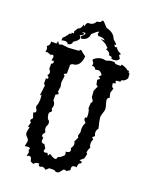

<svg xmlns="http://www.w3.org/2000/svg" viewBox="-144 -839 732 928"><g transform="rotate(20 222.0 -375.5)"><path d="M206.5 10.3Q196.8 1.5 188.5 1.5Q183.6 1.5 176.8 5.4Q168 3.4 168 -2.4L169.4 -7.3L164.6 -7.8Q148.4 -7.8 142.1 3.9L126 -3.4L121.1 -21Q116.7 -26.4 110.8 -26.4Q104.5 -26.4 98.1 -20.5L102.5 -42.5L97.2 -52.2L101.1 -60.1Q101.1 -64.9 90.3 -64.9Q76.7 -64.9 73.2 -63L78.6 -88.9Q78.6 -96.7 75.4 -100.8Q72.3 -105 68.6 -108.4Q64.9 -111.8 62 -116Q59.1 -120.1 59.1 -128.4Q59.1 -139.2 64.9 -156.7L56.2 -157.2L62.5 -181.2Q56.2 -184.6 56.2 -189.5Q56.2 -195.3 64.9 -203.6L56.2 -230.5Q68.4 -231.9 68.4 -240.2Q68.4 -247.1 60.5 -257.8V-266.6Q66.9 -278.8 66.9 -303.7L64.9 -325.2L58.1 -317.9L64.9 -372.6L57.6 -378.4V-406.2H66.9L67.9 -411.1Q67.9 -418.9 58.1 -422.9Q65.9 -429.2 65.9 -437.5Q65.9 -445.3 57.1 -455.1V-481.9Q65.9 -482.4 65.9 -491.2L64.9 -499L53.2 -495.6L56.2 -513.7Q56.2 -523.9 49.3 -523.9Q44.9 -523.9 40 -520.5L20.5 -527.3L11.7 -524.4L13.7 -537.6Q13.7 -547.9 7.8 -554.7Q21 -560.5 21 -575.7L20.5 -581.5H47.9L51.3 -595.7L60.5 -581.5L75.2 -585.9L108.9 -582L164.1 -585.9L163.6 -588.4Q163.6 -592.8 170.4 -592.8L199.7 -570.3Q194.8 -514.2 153.3 -514.2L145 -507.3V-462.4Q132.3 -458 132.3 -454.1Q132.3 -450.7 138.7 -448.7L134.3 -413.1L138.2 -391.6L134.3 -367.7L141.6 -355L127.9 -347.7V-318.4Q138.2 -308.6 138.2 -294.9L134.3 -275.9L138.7 -271L137.2 -261.7Q127.9 -259.8 127.9 -248Q127.9 -239.3 133.8 -224.1Q144.5 -219.2 144.5 -206.1Q144.5 -199.2 141.1 -193.4Q137.7 -187.5 137.7 -181.2Q137.7 -170.9 144.5 -159.7Q134.8 -148.4 134.8 -141.6Q134.8 -134.8 144 -131.8L142.1 -118.7Q142.1 -105 154.8 -105L158.7 -105.5L170.4 -86.9L167.5 -74.7Q167.5 -67.4 175.3 -67.4L188 -69.8L194.3 -58.6L201.7 -69.8Q222.2 -55.2 231.9 -55.2Q240.7 -55.2 240.7 -67.4L255.9 -74.2L263.7 -82Q271.5 -85.4 271.5 -93.3Q271.5 -99.1 268.1 -105.5Q290 -107.4 290 -118.7Q290 -123.5 286.1 -130.4Q295.4 -142.6 295.4 -152.8Q295.4 -159.7 291 -166.5L302.7 -190.4Q298.3 -193.8 298.3 -200.7L303.7 -218.3L302.2 -233.9Q302.2 -253.9 311.5 -269Q299.8 -278.3 299.8 -288.1L300.8 -293.5L309.1 -295.4Q309.1 -330.6 300.3 -340.8L302.2 -369.6Q307.6 -372.1 307.6 -376.5Q307.6 -383.3 297.4 -396.5L294.9 -428.7L306.6 -454.6L297.4 -460.9L293 -483.9L305.2 -493.7L293.9 -502L305.2 -511.7Q296.4 -529.8 280.8 -529.8L266.6 -526.9Q263.7 -539.1 251 -539.1L246.1 -538.6L248 -548.3Q248 -556.6 239.7 -563.5V-570.3Q259.3 -588.4 284.7 -588.4L303.2 -585.9Q316.9 -593.3 335 -593.3L343.3 -592.8L349.6 -585.9H377L378.9 -593.8Q401.4 -588.9 415 -577.1H423.3L422.9 -572.8Q422.9 -566.9 429.7 -565.9L431.2 -542Q419.9 -522.9 404.3 -522.9L400.4 -512.7L392.6 -513.2Q381.8 -513.2 378.9 -508.8L382.8 -498L369.6 -495.1Q369.6 -473.1 381.3 -471.2L373.5 -446.8L379.4 -422.4Q368.7 -420.4 368.7 -408.7Q368.7 -402.3 373.5 -387Q378.4 -371.6 378.4 -363.3Q378.4 -356.9 373.3 -342.3Q368.2 -327.6 368.2 -318.4Q368.2 -310.5 379.4 -264.6Q371.1 -253.4 371.1 -243.2Q371.1 -234.4 376 -225.1L364.7 -214.4L373.5 -207Q367.7 -195.8 367.7 -185.5Q367.7 -174.3 373.5 -163.6Q364.7 -150.9 364.7 -133.8L366.7 -134.3Q369.6 -134.3 369.6 -129.4Q369.6 -122.6 363.8 -105L345.2 -90.3L360.4 -85L356 -76.7Q344.2 -75.7 344.2 -52.7L335.4 -53.7Q319.3 -53.7 319.3 -38.6L320.8 -29.3L303.7 -19L293.5 -22Q289.1 -22 286.1 -18.1Q283.2 -14.2 280 -9.8Q276.9 -5.4 272.7 -1.5Q268.6 2.4 261.2 2.4Q253.4 2.4 247.1 -3.4H221.7ZM217.3 -761.2H225.6L250 -735.4Q289.6 -726.6 300.3 -695.8Q320.3 -678.7 320.3 -674.3Q320.3 -672.4 316.9 -672.4L313 -672.9Q316.4 -662.6 323.2 -662.6L330.1 -664.6Q331.5 -651.9 358.4 -640.1L351.1 -632.8L360.8 -616.7Q355 -601.6 333.5 -601.6L321.8 -602.5L322.8 -606.4Q322.8 -613.8 306.6 -614.7Q305.2 -630.9 282.7 -637.2L287.1 -645.5L270 -661.6L241.7 -675.8L261.7 -674.8Q254.9 -685.1 236.3 -685.1L225.6 -684.6L219.2 -693.8L222.7 -703.6L221.2 -705.6Q215.3 -705.6 189.5 -681.6Q188 -649.9 151.9 -644.5L147.5 -655.8Q163.6 -668.9 163.6 -674.3Q163.6 -677.7 156.7 -677.7L143.6 -675.8Q157.2 -674.3 157.2 -670.4Q157.2 -665 139.2 -657.2Q147 -652.3 147 -645.5Q147 -633.3 119.6 -616.2L120.1 -612.8Q120.1 -601.6 100.1 -597.2Q95.7 -607.4 83 -607.4Q74.7 -607.4 64.9 -604L66.4 -618.7Q81.5 -630.9 91.3 -648.9H99.1L99.6 -656.2L111.3 -656.7L107.9 -666L120.6 -685.5Q136.7 -689.9 140.1 -712.4L147.5 -705.6V-708.5Q147.5 -718.3 156.2 -727.1H161.1Q185.5 -727.1 194.8 -748Q216.3 -748.5 217.3 -761.2Z"/></g></svg>

Font: Truetypewriter PolyglOTT
Style: Regular
Weight: 400
Designer: Sergey Beatoff a.k.a. Sam_T
Version: Version 3.76